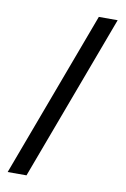

<svg xmlns="http://www.w3.org/2000/svg" viewBox="-82 -764 532 813"><g transform="rotate(10 183.5 -357.0)"><path d="M356.9 -713.9 90.8 0H9.8L275.9 -713.9Z"/></g></svg>

Font: f1_56222 
Style: Regular
Weight: 400
Foundry: Ascender Corporation
Version: Version 1.10